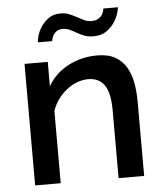

<svg xmlns="http://www.w3.org/2000/svg" viewBox="-52 -776 702 823"><g transform="rotate(-5 298.5 -365.0)"><path d="M535 0H425V-293Q425 -367 401.5 -400.5Q378 -434 332 -434Q308 -434 284 -425Q260 -416 239 -399.5Q218 -383 201.5 -360.5Q185 -338 176 -311V0H66V-523H166V-418Q196 -471 253 -501.5Q310 -532 379 -532Q426 -532 456 -515Q486 -498 503.5 -468.5Q521 -439 528 -400.5Q535 -362 535 -319ZM372 -615Q349 -615 332 -621.5Q315 -628 300.5 -636.5Q286 -645 272 -651.5Q258 -658 242 -658Q225 -658 215.5 -651Q206 -644 201 -635.5Q196 -627 194.5 -619Q193 -611 193 -610H131Q131 -618 136 -637Q141 -656 153.5 -675.5Q166 -695 186.5 -710Q207 -725 238 -725Q260 -725 276.5 -718Q293 -711 307.5 -703Q322 -695 336.5 -688Q351 -681 369 -681Q387 -681 398 -688Q409 -695 414.5 -704Q420 -713 421.5 -720.5Q423 -728 423 -730H486Q486 -724 480.5 -705Q475 -686 462 -666Q449 -646 427 -630.5Q405 -615 372 -615Z"/></g></svg>

Font: IngvarSans
Style: Regular
Weight: 600
Version: Version 3.000